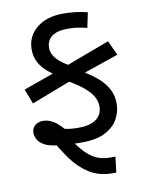

<svg xmlns="http://www.w3.org/2000/svg" viewBox="-87 -665 685 904"><g transform="rotate(-10 255.5 -212.5)"><path d="M379 178Q313 178 266 148Q219 118 184 69Q149 20 117 -38L96 -109Q125 -93 148 -82.5Q171 -72 196 -66.5Q221 -61 257 -61Q314 -61 342.5 -83Q371 -105 371 -144Q371 -163 361.5 -184Q352 -205 325 -230Q298 -255 246 -285L219 -306Q184 -329 157.5 -351.5Q131 -374 117 -401Q103 -428 103 -462Q103 -524 150.5 -563.5Q198 -603 277 -603Q309 -603 338 -599.5Q367 -596 394 -589L379 -517Q353 -523 332.5 -526Q312 -529 286 -529Q235 -529 210 -509Q185 -489 185 -455Q185 -437 195 -419Q205 -401 227 -383.5Q249 -366 285 -347L313 -322Q359 -296 390 -269Q421 -242 437 -211Q453 -180 453 -142Q453 -105 434.5 -70Q416 -35 373.5 -12.5Q331 10 259 10Q234 10 205 8Q176 6 153 4Q106 0 82.5 -13.5Q59 -27 51 -43.5Q43 -60 43 -73Q43 -96 58.5 -109Q74 -122 96 -122Q116 -122 133.5 -114Q151 -106 167.5 -91.5Q184 -77 200 -56L188 -48Q222 7 251 40.5Q280 74 310 88.5Q340 103 378 103H404L395 178ZM65 -211 38 -282 229 -350 464 -438 496 -368 289 -297Z"/></g></svg>

Font: guzrati25
Style: Book
Weight: 400
Designer: Jelle Bosma - Monotype Design Team, Universal Thirst
Foundry: Monotype Imaging Inc.
Version: Version 2.106